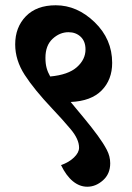

<svg xmlns="http://www.w3.org/2000/svg" viewBox="-20 -645 501 728"><path d="M405.3 -406.7Q405.3 -342.8 365.5 -302.2Q325.7 -261.7 248 -258.3Q269.5 -232.4 298.8 -197Q328.1 -161.6 350.6 -130.9Q372.1 -101.6 385 -76.9Q397.9 -52.2 397.9 -25.9Q397.9 14.2 370.6 38.6Q343.3 63 311 63Q281.7 63 256.3 42.2Q231 21.5 211.4 -19Q241.2 -29.3 260.5 -47.9Q279.8 -66.4 279.8 -85Q279.8 -117.2 247.8 -155.3Q215.8 -193.4 177.7 -233.4Q109.4 -305.7 73.5 -361.3Q37.6 -417 37.6 -476.6Q37.6 -541.5 78.1 -583.3Q118.7 -625 191.4 -625Q272.5 -625 338.9 -560.8Q405.3 -496.6 405.3 -406.7ZM304.2 -457.5Q304.2 -488.3 285.9 -505.6Q267.6 -522.9 239.7 -522.9Q206.5 -522.9 179.4 -497.8Q152.3 -472.7 152.3 -425.8Q152.3 -403.8 156.7 -387.5Q161.1 -371.1 170.4 -355Q238.8 -361.3 271.5 -390.4Q304.2 -419.4 304.2 -457.5Z"/></svg>

Font: Sitara
Style: Bold
Weight: 700
Designer: Neelakash Kshetrimayum
Foundry: Neelakash Kshetrimayum
Version: Version 1.000;PS Version 1.000;PS 1.0;hotconv 1.;hotconv 1.0